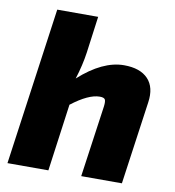

<svg xmlns="http://www.w3.org/2000/svg" viewBox="-79 -771 768 841"><g transform="rotate(10 304.5 -350.0)"><path d="M290 -700 268 -537Q260 -480 240 -417Q344 -511 439 -511Q511 -511 546 -474Q581 -437 571 -369L519 0H338L383 -318Q386 -342 381 -349.5Q376 -357 358 -357Q308 -357 233 -299L192 0H10L108 -700Z"/></g></svg>

Font: Exo 2.0 Extra Bold
Style: Italic
Weight: 800
Italic angle: -8°
Designer: Natanael Gama
Version: Version 1.001;PS 001.001;hotconv 1.0.70;makeotf.lib2.5.58329